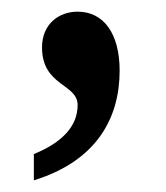

<svg xmlns="http://www.w3.org/2000/svg" viewBox="-20 -155 285 329"><path d="M38 109V154C145 121 185 48 185 -34C185 -97 158 -135 113 -135C80 -135 52 -113 52 -74C52 -7 113 -12 113 25C113 61 87 89 38 109Z"/></svg>

Font: Noto Serif Ethiopic Condensed SemiBold
Style: Regular
Weight: 600
Width: 3
Designer: Monotype Design Team
Foundry: Monotype Imaging Inc.
Version: Version 2.102